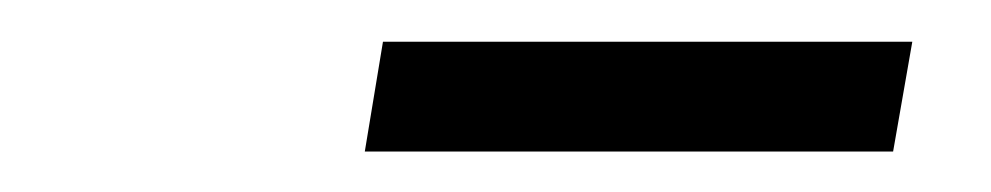

<svg xmlns="http://www.w3.org/2000/svg" viewBox="-20 -735 480 93"><path d="M421.9 -714.8 412.6 -661.6H156.7L165.5 -714.8Z"/></svg>

Font: Inter 17pt Light
Style: Italic
Weight: 300
Italic angle: -9.3988°
Version: Version 4.001;git-66647c0bb